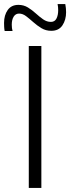

<svg xmlns="http://www.w3.org/2000/svg" viewBox="-67 -927 346 947"><path d="M75 0V-700H137V0ZM-44 -774Q-46 -784 -46.5 -794.5Q-47 -805 -47 -814Q-47 -852 -29 -877.5Q-11 -903 24 -903Q50 -903 71 -890Q92 -877 110 -860.5Q128 -844 146 -831.5Q164 -819 184 -819Q203 -819 211.5 -835.5Q220 -852 220 -877Q220 -893 217 -907H255Q257 -897 258 -886.5Q259 -876 259 -867Q259 -829 241 -802Q223 -775 186 -775Q159 -775 137.5 -788Q116 -801 97.5 -817.5Q79 -834 62 -847Q45 -860 27 -860Q10 -860 0.5 -845Q-9 -830 -9 -805Q-9 -787 -5 -774Z"/></svg>

Font: Georama Light
Style: Regular
Weight: 300
Designer: Jean-Baptiste Levee
Foundry: Production Type
Version: Version 1.000